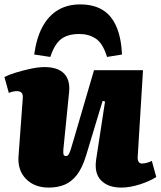

<svg xmlns="http://www.w3.org/2000/svg" viewBox="-26 -836 728 870"><path d="M-6 -487Q13 -497 45.5 -507Q78 -517 113 -524.5Q148 -532 176 -532Q236 -532 264.5 -502.5Q293 -473 287 -417L261 -158Q260 -142 262 -135.5Q264 -129 274 -129Q280 -129 284.5 -135.5Q289 -142 294 -157Q299 -172 306 -197L400 -518H622L598 -126Q597 -111 602 -103Q607 -95 616 -95Q628 -95 640.5 -98.5Q653 -102 662 -107L682 -34Q668 -25 649.5 -16.5Q631 -8 609.5 -1Q588 6 566 10Q544 14 524 14Q464 14 432 -18.5Q400 -51 410 -115L450 -376L439 -379L364 -131Q347 -75 322.5 -43.5Q298 -12 266.5 1Q235 14 195 14Q130 14 91.5 -25.5Q53 -65 58 -129L77 -388Q79 -409 71.5 -416Q64 -423 52 -423Q44 -423 35 -421.5Q26 -420 14 -415ZM337 -816Q396 -816 436.5 -792.5Q477 -769 500 -718.5Q523 -668 527 -589L459 -578Q440 -640 408 -661Q376 -682 334 -682Q281 -682 251 -659Q221 -636 202 -578L129 -589Q139 -663 166 -713.5Q193 -764 236 -790Q279 -816 337 -816Z"/></svg>

Font: Literata 18pt Black
Style: Italic
Weight: 900
Italic angle: -2°
Designer: Latin by Veronika Burian and Jose Scaglione. Greek by Irene Vlachou. Cyrillic by Vera Evstafieva
Foundry: TypeTogether
Version: Version 3.103;gftools[0.9.29]